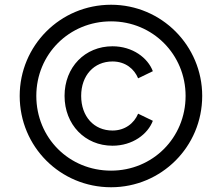

<svg xmlns="http://www.w3.org/2000/svg" viewBox="-20 -777 935 809"><path d="M448 12C659 12 832 -158 832 -373C832 -584 661 -757 448 -757C233 -757 63 -584 63 -373C63 -159 234 12 448 12ZM133 -373C133 -548 271 -687 448 -687C624 -687 762 -547 762 -373C762 -196 623 -58 448 -58C271 -58 133 -196 133 -373ZM252 -373C252 -252 338 -163 454 -163C539 -163 603 -212 624 -268L562 -298C545 -257 506 -227 454 -227C376 -227 322 -286 322 -373C322 -459 376 -518 454 -518C509 -518 546 -486 562 -447L624 -477C603 -533 539 -582 454 -582C338 -582 252 -494 252 -373Z"/></svg>

Font: Mluvka
Style: Regular
Weight: 400
Designer: Modified by Jiří Krblich, Original typeface by Gumpita Rahayu
Foundry: Gumpita Rahayu & Jiří Krblich
Version: Version 2.000;Glyphs 3.1.1 (3134)